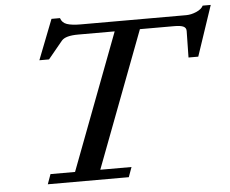

<svg xmlns="http://www.w3.org/2000/svg" viewBox="-50 -755 976 814"><g transform="rotate(-5 437.5 -348.5)"><path d="M121.1 0 136.2 -42H240.7L460 -621.1H304.2Q250.5 -621.1 233.9 -601.6L172.4 -526.9H131.3L197.8 -697.3H233.9Q240.2 -677.2 260.5 -670.2Q280.8 -663.1 319.8 -663.1H768.1Q789.1 -663.1 811.3 -672.6Q833.5 -682.1 841.3 -697.3H875.5L803.7 -483.4H762.2L764.2 -595.7Q764.6 -609.4 752.9 -615.2Q741.2 -621.1 713.4 -621.1H567.4L348.1 -42H481L465.8 0Z"/></g></svg>

Font: Elstob 6pt Medium
Style: Italic
Weight: 500
Italic angle: -20°
Designer: Peter S. Baker
Version: Version 1.015